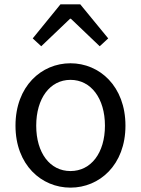

<svg xmlns="http://www.w3.org/2000/svg" viewBox="-20 -847 646 880"><path d="M303 13C436 13 555 -91 555 -271C555 -452 436 -557 303 -557C170 -557 51 -452 51 -271C51 -91 170 13 303 13ZM303 -63C209 -63 146 -146 146 -271C146 -396 209 -481 303 -481C397 -481 461 -396 461 -271C461 -146 397 -63 303 -63ZM130 -671 169 -635 301 -761H305L437 -635L476 -671L348 -827H257Z"/></svg>

Font: Microsoft YaHei
Style: Regular
Weight: 400
Designer: Ryoko NISHIZUKA 西塚涼子 (kana, bopomofo & ideographs); Paul D. Hunt (Latin, Greek & Cyrillic); Sandoll Communications 산돌커뮤니
Foundry: Adobe
Version: Version 2.001;hotconv 1.0.111;makeotfexe 2.5.65597